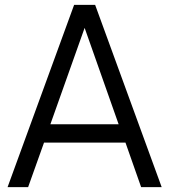

<svg xmlns="http://www.w3.org/2000/svg" viewBox="-20 -765 692 785"><path d="M283 -745H369L641 0H557L493 -182H160L95 0H11ZM465 -257 326 -651 186 -257Z"/></svg>

Font: Eudoxus Sans
Style: Regular
Weight: 400
Designer: Stijn de Vries
Foundry: tokotype
Version: Version 2.005